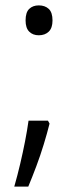

<svg xmlns="http://www.w3.org/2000/svg" viewBox="-20 -564 292 713"><path d="M164 -105Q155 -69 142.5 -28Q130 13 115 53Q100 93 85 129H33Q45 87 55 44.5Q65 2 73 -39Q81 -80 86 -116H158ZM75 -488Q75 -518 88.5 -531Q102 -544 124 -544Q147 -544 161 -531Q175 -518 175 -488Q175 -460 161 -446.5Q147 -433 124 -433Q102 -433 88.5 -446.5Q75 -460 75 -488Z"/></svg>

Font: Noto Sans Syriac Eastern Light
Style: Regular
Weight: 300
Designer: Patrick Giasson and the Monotype Design Team
Foundry: Monotype Imaging Inc.
Version: Version 3.001